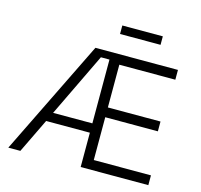

<svg xmlns="http://www.w3.org/2000/svg" viewBox="-124 -1038 1231 1174"><g transform="rotate(15 491.0 -451.0)"><path d="M27.8 0 384.3 -727.5H906.7V-665.5H552.2V-395H885.3V-333H552.2V-62H914.1V0H485.8V-217.3H209L104 0ZM237.3 -276.4H485.8V-680.2H431.6ZM764.2 -901.9V-848.1H507.8V-901.9Z"/></g></svg>

Font: Inter Light
Style: Regular
Weight: 300
Designer: Rasmus Andersson
Foundry: rsms
Version: Version 4.000;git-a52131595